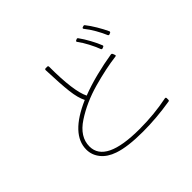

<svg xmlns="http://www.w3.org/2000/svg" viewBox="-171 -1066 1342 1342"><g transform="rotate(-45 500.0 -395.0)"><path d="M771 -788Q769 -790 769 -794Q769 -799 774 -800L783 -803L788 -804Q792 -804 795 -800Q819 -770 844 -728Q869 -686 886 -649L887 -645Q887 -639 881 -637L871 -633Q870 -632 867 -632Q862 -632 859 -638Q844 -674 820.5 -715Q797 -756 771 -788ZM379 -771Q379 -781 388 -781H404Q413 -781 413 -771Q413 -529 456 -443Q528 -471 613 -492.5Q698 -514 780 -527Q788 -527 791 -520L797 -504Q798 -502 798 -499Q798 -495 791 -494Q686 -481 555 -444.5Q424 -408 321 -340.5Q218 -273 218 -178Q218 -16 553 -16Q697 -16 829 -43H831Q839 -43 839 -34V-18Q839 -10 830 -9Q690 14 555 14Q406 14 322 -15Q257 -37 222 -80.5Q187 -124 187 -178Q187 -328 425 -431Q402 -476 393 -552Q384 -628 379 -771ZM674 -756Q672 -758 672 -762Q672 -766 677 -768L686 -772Q687 -773 690 -773Q695 -773 698 -768Q722 -735 746 -691Q770 -647 783 -613Q784 -612 784 -609Q784 -604 778 -602L768 -598L764 -597Q758 -597 756 -603Q742 -640 720 -682Q698 -724 674 -756Z"/></g></svg>

Font: LINE Seed JP_TTF Thin
Style: Regular
Weight: 250
Designer: LY Corporation & Fontrix & Fontworks
Version: Version 1.008